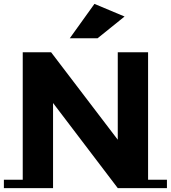

<svg xmlns="http://www.w3.org/2000/svg" viewBox="-31 -968 879 988"><path d="M86 -43V-699H232L575 -249V-699H731V-43H828V0H575L242 -438V0H-11V-43ZM471 -771H328L455 -948L610 -883Z"/></svg>

Font: Montserrat Subrayada
Style: Bold
Weight: 700
Version: Version 2.001